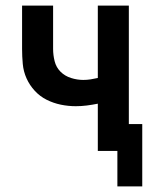

<svg xmlns="http://www.w3.org/2000/svg" viewBox="-20 -540 540 687"><path d="M400 127V0H330V-169Q310 -165 290.5 -162.5Q271 -160 251 -160Q224 -160 197.5 -165.5Q171 -171 147 -183Q123 -195 104.5 -215Q86 -235 75 -259.5Q64 -284 61.5 -311Q59 -338 59 -365V-520H170V-365Q170 -343 175.5 -321Q181 -299 196.5 -283.5Q212 -268 234 -261Q256 -254 278 -254Q291 -254 304 -256Q317 -258 330 -261V-520H441V-96H489V127Z"/></svg>

Font: Iosevka SS08 Regular
Style: Bold
Weight: 700
Monospace: yes
Designer: Belleve Invis
Foundry: Belleve Invis
Version: Version 16.3.4; ttfautohint (v1.8.4)